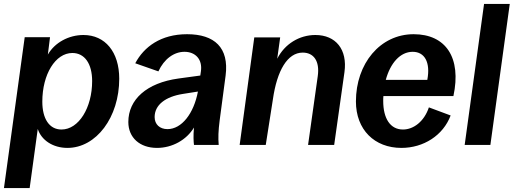

<svg xmlns="http://www.w3.org/2000/svg" viewBox="-27 -733 2598 971"><path d="M-7 218H123L164 -81C182 -24 241 15 314 15C460 15 576 -140 576 -335C576 -470 505 -556 395 -556C321 -556 250 -518 215 -457L226 -545H98ZM284 -78C222 -78 187 -133 187 -219C187 -357 253 -465 339 -465C401 -465 439 -411 439 -323C439 -188 371 -78 284 -78Z M767 15C844 15 916 -25 954 -88C950 -46 952 -17 954 0H1079C1076 -37 1077 -70 1084 -125L1114 -351C1132 -492 1058 -560 919 -560C786 -560 701 -496 657 -413L774 -372C803 -435 853 -471 906 -471C961 -471 998 -433 989 -372L986 -351L876 -336C715 -314 622 -230 622 -116C622 -37 680 15 767 15ZM755 -141C755 -202 809 -244 898 -258L974 -270C953 -159 892 -80 820 -80C781 -80 755 -104 755 -141Z M1185 0H1317L1353 -230C1374 -377 1427 -467 1504 -467C1558 -467 1591 -426 1580 -348L1531 0H1663L1715 -368C1731 -483 1671 -556 1568 -556C1487 -556 1413 -511 1375 -436L1390 -544H1259Z M2003 15C2115 15 2214 -48 2252 -149L2142 -190C2118 -118 2064 -78 2011 -78C1947 -78 1911 -133 1911 -223C1911 -231 1911 -238 1912 -247H2266C2308 -442 2227 -560 2065 -560C1895 -560 1773 -411 1773 -220C1773 -77 1867 15 2003 15ZM1924 -329C1947 -414 1997 -471 2060 -471C2120 -471 2151 -419 2134 -329Z M2323 0H2453L2551 -713H2421Z"/></svg>

Font: Ronzino Bold
Style: Italic
Weight: 700
Italic angle: -8°
Designer: Nunzio Mazzaferro
Foundry: Collletttivo
Version: Version 1.000;Glyphs 3.3 (3337)